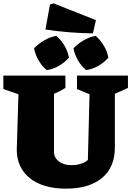

<svg xmlns="http://www.w3.org/2000/svg" viewBox="-34 -1111 783 1145"><path d="M360 14Q221 14 143.5 -49Q66 -112 66 -219L76 -549L-14 -580V-660H356V-587Q341 -577 326 -569Q311 -561 288 -552V-206Q288 -171 317 -148.5Q346 -126 393 -126Q421 -126 447 -134Q473 -142 490 -157L500 -549L425 -580V-660H729V-587Q708 -577 688.5 -568Q669 -559 651 -552V-231Q651 -113 574 -49.5Q497 14 360 14ZM520 -912Q450 -913 379 -918.5Q308 -924 237 -935L264 -1084L285 -1091L538 -991ZM245 -693Q217 -715 196.5 -750.5Q176 -786 169 -823Q195 -850 230 -870.5Q265 -891 302 -897Q331 -872 351 -838Q371 -804 377 -767Q353 -739 317.5 -718.5Q282 -698 245 -693ZM480 -693Q452 -715 431.5 -750.5Q411 -786 404 -823Q430 -850 465 -870.5Q500 -891 537 -897Q565 -872 585.5 -838Q606 -804 612 -767Q588 -739 552.5 -718.5Q517 -698 480 -693Z"/></svg>

Font: Piazzolla SC Black
Style: Regular
Weight: 900
Designer: Juan Pablo del Peral
Foundry: Huerta Tipografica
Version: Version 1.330